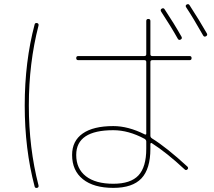

<svg xmlns="http://www.w3.org/2000/svg" viewBox="-20 -862 1040 932"><path d="M843 -674Q810 -733 762 -806Q757 -815 765 -820Q774 -825 779 -817Q826 -746 861 -684Q866 -675 857 -670Q848 -665 843 -674ZM900 -837Q948 -763 984 -700Q989 -691 980 -686Q971 -681 966 -690Q916 -778 884 -826Q878 -835 886 -840Q895 -845 900 -837ZM690 -140V-175Q690 -183 682 -188Q604 -230 530 -230Q350 -230 350 -110Q350 -43 397 -6.5Q444 30 530 30Q614 30 652 -10.5Q690 -51 690 -140ZM682 -210Q690 -206 690 -214V-561Q690 -570 681 -570H360Q350 -570 350 -580Q350 -590 360 -590H681Q690 -590 690 -599V-760Q690 -770 700 -770Q710 -770 710 -760V-599Q710 -590 719 -590H900Q910 -590 910 -580Q910 -570 900 -570H719Q710 -570 710 -561V-203Q710 -195 718 -190Q789 -146 890 -53Q896 -46 890 -40Q883 -33 876 -40Q789 -121 717 -167Q715 -169 712.5 -167.5Q710 -166 710 -163V-140Q710 -42 666.5 4Q623 50 530 50Q435 50 382.5 8Q330 -34 330 -110Q330 -178 381.5 -214Q433 -250 530 -250Q602 -250 682 -210ZM160 50Q150 52 148 43Q100 -138 100 -350Q100 -562 148 -743Q150 -752 160 -750Q169 -748 167 -738Q120 -556 120 -350Q120 -144 167 38Q169 48 160 50Z"/></svg>

Font: Rounded Mplus 1c Thin
Style: Regular
Weight: 250
Version: Version 1.059.20150529